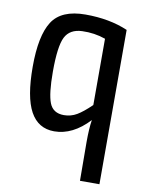

<svg xmlns="http://www.w3.org/2000/svg" viewBox="-80 -557 624 816"><g transform="rotate(10 231.5 -149.0)"><path d="M406 -465V201H322L321 34Q321 -25 327 -62Q257 13 177 13Q108 13 74 -49Q40 -111 40 -242Q40 -376 79.5 -437.5Q119 -499 223 -499Q327 -499 406 -465ZM206 -62Q236 -62 261.5 -77Q287 -92 322 -126V-412Q274 -429 221 -427Q168 -425 148 -385.5Q128 -346 128 -236Q128 -141 143.5 -101.5Q159 -62 206 -62Z"/></g></svg>

Font: exo2condensed_r
Style: Regular
Weight: 400
Width: 3
Designer: Natanael Gama
Version: Version 1.001;PS 001.001;hotconv 1.0.70;makeotf.lib2.5.58329